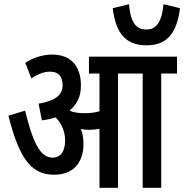

<svg xmlns="http://www.w3.org/2000/svg" viewBox="-20 -891 874 911"><path d="M834 -852 756 -871C747 -780 719 -751 674 -751C628 -751 600 -780 592 -871L515 -852C530 -720 588 -676 675 -676C761 -676 818 -720 834 -852ZM376 -207C376 -235 372 -259 364 -279C377 -276 390 -275 402 -275C419 -275 436 -277 452 -280V0H540V-542H657V0H745V-542H820V-622H402V-542H452V-363C430 -357 408 -354 387 -354C363 -354 336 -355 315 -364C313 -365 312 -367 311 -368C347 -397 364 -436 364 -485C364 -563 329 -632 227 -632C182 -632 137 -617 100 -593L129 -519C159 -540 189 -551 218 -551C259 -551 277 -526 277 -486C277 -445 250 -414 163 -399L179 -320C203 -323 225 -328 244 -334C273 -305 289 -265 289 -225C289 -174 268 -143 230 -143C168 -143 135 -221 99 -366L20 -342C75 -120 139 -62 238 -62C320 -62 376 -112 376 -207Z"/></svg>

Font: Noto Sans Devanagari ExtraCondensed Medium
Style: Regular
Weight: 500
Width: 2
Designer: Jelle Bosma - Monotype Design Team
Foundry: Monotype Imaging Inc.
Version: Version 2.004